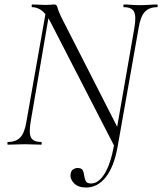

<svg xmlns="http://www.w3.org/2000/svg" viewBox="-20 -645 723 856"><path d="M492 11 207 -543Q186 -584 165.5 -598.5Q145 -613 124 -613Q121 -613 121 -619Q121 -625 124 -625Q138 -625 154.5 -624Q171 -623 184 -623Q196 -623 206.5 -624Q217 -625 222 -625Q233 -625 235.5 -613.5Q238 -602 251 -573L510 -65L504 11Q503 14 498.5 14.5Q494 15 492 11ZM15 0Q13 0 13 -6Q13 -12 15 -12Q51 -12 70.5 -32.5Q90 -53 98 -104L186 -602L202 -600L117 -104Q108 -53 118 -32.5Q128 -12 164 -12Q166 -12 166 -6Q166 0 164 0Q148 0 130.5 -1Q113 -2 90 -2Q70 -2 51 -1Q32 0 15 0ZM504 11 492 -20 579 -520Q588 -571 578 -592Q568 -613 532 -613Q530 -613 530 -619Q530 -625 532 -625Q548 -625 565.5 -623.5Q583 -622 606 -622Q626 -622 645 -623.5Q664 -625 681 -625Q683 -625 683 -619Q683 -613 681 -613Q645 -613 625.5 -592Q606 -571 598 -520ZM364 191Q328 191 309.5 171.5Q291 152 295 130Q297 116 306.5 110Q316 104 326 104Q344 104 349 114.5Q354 125 355.5 138.5Q357 152 362.5 162.5Q368 173 386 173Q419 173 446 130Q473 87 489 0L504 11Q488 99 451.5 145Q415 191 364 191Z"/></svg>

Font: Cormorant Infant Light
Style: Italic
Weight: 300
Italic angle: -10°
Designer: Christian Thalmann (Catharsis Fonts)
Foundry: Catharsis Fonts
Version: Version 4.001